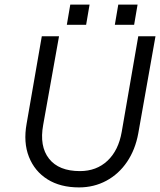

<svg xmlns="http://www.w3.org/2000/svg" viewBox="-20 -808 697 836"><path d="M495 -788H579L564 -700H480ZM286 -788H370L355 -700H271ZM162 -650H237L168 -264Q151 -171 193.5 -117Q236 -63 328 -63Q400 -63 448 -108Q496 -153 510 -234L582 -650H657L582 -227Q569 -156 533 -103Q497 -50 443 -21Q389 8 324 8Q243 8 187 -27Q131 -62 106 -125Q81 -188 96 -270Z"/></svg>

Font: Overused Grotesk
Style: Italic
Weight: 400
Italic angle: -10°
Version: Version 0.003